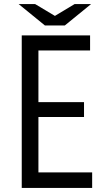

<svg xmlns="http://www.w3.org/2000/svg" viewBox="-20 -899 540 944"><path d="M200.7 -773.9 71.8 -878.9H152.8L250 -820.8L346.7 -878.9H427.7L298.8 -773.9ZM86.9 -725.1H422.9V-650.9H168.9V-397H393.1V-323.7H168.9V-51.3H433.1V24.9H86.9Z"/></svg>

Font: BIZ UDGothic
Style: Regular
Weight: 400
Monospace: yes
Designer: TypeBank Co., Ltd.
Foundry: Morisawa Inc.
Version: Version 1.05